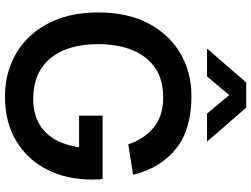

<svg xmlns="http://www.w3.org/2000/svg" viewBox="-139 -856 1010 772"><g transform="rotate(90 366.0 -470.0)"><path d="M367.2 15Q297.1 15 235.8 -9.8Q174.4 -34.6 128.3 -82.5Q82.2 -130.4 56.1 -200.2Q30 -270 30 -360Q30 -477.9 74.1 -561.8Q118.2 -645.6 194.6 -690.2Q270.9 -734.8 367.2 -734.8Q500.2 -734.8 577.8 -673Q655.5 -611.2 682.8 -500.2L560.2 -480.7Q539.6 -544.4 493 -582.6Q446.3 -620.8 374.7 -621.2Q302.2 -622 254 -589.5Q205.9 -557.1 181.8 -497.9Q157.7 -438.8 157.5 -360Q157.3 -281.2 181.5 -222.9Q205.6 -164.6 253.9 -132Q302.2 -99.5 374.7 -98.7Q428.8 -97.8 469.8 -118.1Q510.8 -138.4 536.8 -179.8Q562.8 -221.1 572 -283H445V-377.5H700Q701.1 -369.8 701.5 -354.2Q702 -338.6 702 -335.3Q702 -233.4 661.8 -154.2Q621.5 -75 546.5 -30Q471.6 15 367.2 15ZM287.6 -797.5H175.1L311.8 -955H412.8L549.4 -797.5H436.9L362.2 -886.7Z"/></g></svg>

Font: Manrope Variable Light
Style: Regular
Weight: 200
Designer: Mikhail Sharanda
Foundry: Mikhail Sharanda
Version: Version 4.505